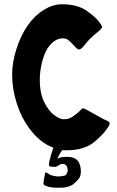

<svg xmlns="http://www.w3.org/2000/svg" viewBox="-20 -724 549 902"><path d="M495 -144Q495 -139 492 -133Q470 -96 423 -57Q376 -18 293 -18Q279 -18 273 -19Q255 5 250 22Q261 16 268.5 14.5Q276 13 298 13Q360 13 360 83Q359 104 351 114.5Q343 125 329 137Q324 142 314 148Q302 153 291.5 155.5Q281 158 251 158Q226 158 205 152.5Q184 147 184 139Q184 127 192 90Q192 86 195 86Q197 86 204.5 90.5Q212 95 219 99Q239 105 257 105Q280 103 287 99.5Q294 96 298 79Q298 46 274 46Q265 46 254.5 53Q244 60 241 60Q223 60 217 58.5Q211 57 210 52Q210 40 212.5 31Q215 22 217 16Q219 1 231 -30Q166 -54 116 -123Q80 -172 58.5 -239Q37 -306 37 -374Q37 -432 58 -496.5Q79 -561 112 -607Q145 -653 187 -678.5Q229 -704 271 -704Q342 -704 385.5 -674.5Q429 -645 448 -618Q452 -612 455.5 -607Q459 -602 459 -597Q459 -591 448 -581Q402 -545 382 -518Q372 -505 365 -498.5Q358 -492 351 -492Q344 -492 335 -502Q314 -525 302.5 -534.5Q291 -544 275 -544Q236 -544 204 -498Q188 -473 177.5 -431.5Q167 -390 167 -349Q167 -284 189 -241.5Q211 -199 239 -180Q267 -161 285 -164Q303 -164 322 -176.5Q341 -189 355 -203Q357 -205 361.5 -210Q366 -215 370 -215Q375 -215 382 -211L467 -164Q471 -162 479.5 -158.5Q488 -155 491.5 -152Q495 -149 495 -144Z"/></svg>

Font: Barrio
Style: Regular
Weight: 400
Designer: Pablo Cosgaya & Sergio Jimenez
Foundry: Pablo Cosgaya & Sergio Jimenez
Version: Version 1.005